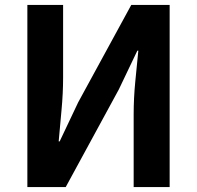

<svg xmlns="http://www.w3.org/2000/svg" viewBox="-20 -761 801 781"><path d="M91.3 0V-740.8H236.7V-445.4Q236.7 -381.9 230.2 -312.7Q223.8 -243.5 218.7 -185.8H222.7L297.9 -344.5L513.9 -740.8H670.1V0H523.7V-296.7Q523.7 -361.2 530.2 -428.3Q536.8 -495.4 542.7 -555H538.7L463.3 -397.1L247.3 0Z"/></svg>

Font: Noto Sans TC
Style: Regular
Weight: 100
Designer: Ryoko NISHIZUKA 西塚涼子 (kana, bopomofo & ideographs); Paul D. Hunt (Latin, Greek & Cyrillic); Sandoll Communications 산돌커뮤니
Foundry: Adobe
Version: Version 2.004;hotconv 1.0.118;makeotfexe 2.5.65603